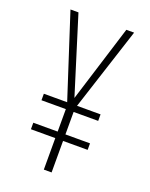

<svg xmlns="http://www.w3.org/2000/svg" viewBox="-136 -787 672 859"><g transform="rotate(20 200.5 -357.0)"><path d="M200 -348 314 -714H351L223 -319H335V-288H218V-181H335V-150H218V0H181V-150H65V-181H181V-288H65V-319H176L48 -714H86Z"/></g></svg>

Font: Noto Sans Khmer UI ExtraCondensed ExtraLight
Style: Regular
Weight: 200
Width: 2
Designer: Danh Hong and the Monotype Design Team
Foundry: Monotype Imaging Inc.
Version: Version 2.002; ttfautohint (v1.8.4.7-5d5b)